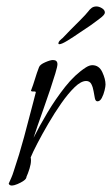

<svg xmlns="http://www.w3.org/2000/svg" viewBox="-20 -557 347 595"><path d="M17 18Q9 18 7 12Q11 3 15 -6Q19 -15 22 -25Q40 -78 54.5 -132Q69 -186 83 -240L91 -271Q91 -274 84 -273.5Q77 -273 76 -276Q83 -294 88.5 -312.5Q94 -331 101 -349Q104 -357 120 -364Q136 -371 144 -371Q158 -371 158 -358Q158 -351 151.5 -329.5Q145 -308 135.5 -279.5Q126 -251 115.5 -221.5Q105 -192 96.5 -167.5Q88 -143 84 -130Q102 -166 127 -208Q152 -250 182 -288Q212 -326 246 -348Q257 -355 266 -355Q287 -355 297 -333.5Q307 -312 307 -295Q307 -289 304 -276.5Q301 -264 295.5 -253.5Q290 -243 282 -243Q276 -243 274 -252.5Q272 -262 270 -274.5Q268 -287 263 -296.5Q258 -306 247 -306Q231 -306 211 -286.5Q191 -267 170 -237Q149 -207 129.5 -173.5Q110 -140 95.5 -112Q81 -84 75 -69Q76 -66 76 -60Q76 -49 71.5 -34.5Q67 -20 62 -9Q62 -3 53.5 3Q45 9 34 13.5Q23 18 17 18ZM164 -420Q161 -420 161 -422Q161 -427 166 -432Q171 -437 174 -439Q183 -449 198 -464Q213 -479 229 -495Q245 -511 253 -521Q258 -528 264 -532.5Q270 -537 279 -537Q287 -537 296 -531.5Q305 -526 305 -518Q305 -511 288.5 -499Q272 -487 263 -480Q249 -471 228 -456.5Q207 -442 189 -431Q171 -420 164 -420Z"/></svg>

Font: Moon Dance
Style: Regular
Weight: 400
Designer: Robert E. Leuschke
Foundry: Robert E. Leuschke
Version: Version 1.010; ttfautohint (v1.8.3)